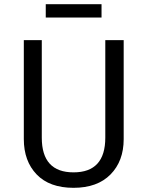

<svg xmlns="http://www.w3.org/2000/svg" viewBox="-20 -887 705 919"><path d="M466 -803H199V-867H466ZM572 -695V-221Q572 -116 509 -52Q446 12 332 12Q217 12 155.5 -52Q94 -116 94 -221V-695H180V-228Q180 -62 332 -62Q484 -62 484 -228V-695Z"/></svg>

Font: Sedus Text
Style: Regular
Weight: 400
Designer: TypeMates
Foundry: TypeMates, Runge Thomsen GbR
Version: Version 4.202;PS 004.202;hotconv 1.0.88;makeotf.lib2.5.64775